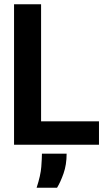

<svg xmlns="http://www.w3.org/2000/svg" viewBox="-20 -680 493 902"><path d="M46 0V-660H173V-110H445V0ZM152 202Q171 144 174 103.5Q177 63 177 42H293Q293 94 278.5 135Q264 176 248 202Z"/></svg>

Font: Bricolage Grotesque 48pt SemiBold
Style: Regular
Weight: 600
Designer: Mathieu Triay
Foundry: Atelier Triay
Version: Version 1.000; ttfautohint (v1.8.4.7-5d5b);gftools[0.9.32]